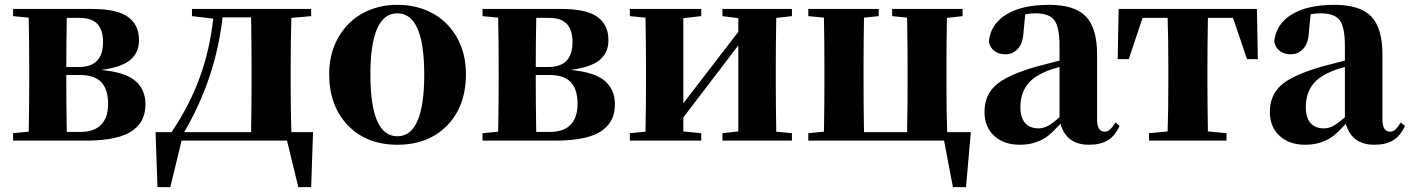

<svg xmlns="http://www.w3.org/2000/svg" viewBox="-20 -583 5845 796"><path d="M34.2 -545.9H360.8Q464.8 -545.9 510.5 -512.9Q556.2 -480 556.2 -417Q556.2 -394 549.8 -376.2Q543.5 -358.4 527.1 -341.1Q510.7 -323.7 478.8 -311.5Q446.8 -299.3 399.9 -293Q499 -283.7 541 -247.8Q583 -211.9 583 -150.9Q583 -116.7 571.3 -90.6Q559.6 -64.5 532.2 -43.5Q504.9 -22.5 455.6 -11.2Q406.2 0 335.9 0H34.2V-30.8L99.1 -37.1Q101.1 -153.3 101.1 -237.8V-308.1Q101.1 -391.6 99.1 -509.8L34.2 -516.1ZM310.1 -508.8H256.8Q254.9 -398.4 254.9 -305.2H307.1Q407.2 -305.2 407.2 -408.2Q407.2 -458.5 383.8 -483.6Q360.4 -508.8 310.1 -508.8ZM256.8 -36.1H314Q370.1 -36.1 399.2 -65.9Q428.2 -95.7 428.2 -152.8Q428.2 -212.4 400.1 -242.2Q372.1 -272 312 -272H254.9V-237.8Q254.9 -152.3 256.8 -36.1Z M1188 -35.2H1277.8L1270 192.9H1216.8L1169.9 0H732.9L686 192.9H632.8L625 -35.2H690.9Q836.9 -248 863.8 -505.9L775.9 -516.1V-545.9H1270V-516.1L1188 -508.8Q1185.1 -420.4 1185.1 -308.1V-237.8Q1185.1 -122.6 1188 -35.2ZM743.7 -35.2H1021Q1022.9 -151.4 1022.9 -237.8V-308.1Q1022.9 -395 1021 -511.2H902.8Q874 -258.3 743.7 -35.2Z M1344.7 -275.9Q1344.7 -361.8 1382.8 -428Q1420.9 -494.1 1484.6 -528.6Q1548.3 -563 1627.4 -563Q1707 -563 1771.2 -529.1Q1835.4 -495.1 1873.5 -429.2Q1911.6 -363.3 1911.6 -275.9Q1911.6 -142.1 1833.5 -62.5Q1755.4 17.1 1627.4 17.1Q1499.5 17.1 1422.1 -63.5Q1344.7 -144 1344.7 -275.9ZM1627.4 -18.1Q1738.8 -18.1 1738.8 -273.9Q1738.8 -527.8 1627.4 -527.8Q1515.6 -527.8 1515.6 -273.9Q1515.6 -18.1 1627.4 -18.1Z M1980.5 -545.9H2307.1Q2411.1 -545.9 2456.8 -512.9Q2502.4 -480 2502.4 -417Q2502.4 -394 2496.1 -376.2Q2489.7 -358.4 2473.4 -341.1Q2457 -323.7 2425 -311.5Q2393.1 -299.3 2346.2 -293Q2445.3 -283.7 2487.3 -247.8Q2529.3 -211.9 2529.3 -150.9Q2529.3 -116.7 2517.6 -90.6Q2505.9 -64.5 2478.5 -43.5Q2451.2 -22.5 2401.9 -11.2Q2352.5 0 2282.2 0H1980.5V-30.8L2045.4 -37.1Q2047.4 -153.3 2047.4 -237.8V-308.1Q2047.4 -391.6 2045.4 -509.8L1980.5 -516.1ZM2256.3 -508.8H2203.1Q2201.2 -398.4 2201.2 -305.2H2253.4Q2353.5 -305.2 2353.5 -408.2Q2353.5 -458.5 2330.1 -483.6Q2306.6 -508.8 2256.3 -508.8ZM2203.1 -36.1H2260.3Q2316.4 -36.1 2345.5 -65.9Q2374.5 -95.7 2374.5 -152.8Q2374.5 -212.4 2346.4 -242.2Q2318.4 -272 2258.3 -272H2201.2V-237.8Q2201.2 -152.3 2203.1 -36.1Z M3263.2 -516.1 3198.2 -508.8Q3196.3 -392.6 3196.3 -308.1V-237.8Q3196.3 -153.3 3198.2 -37.1L3263.2 -30.8V0H2975.1V-30.8L3041 -38.1V-395L2813 -96.2V-38.1L2887.2 -30.8V0H2591.3V-30.8L2656.2 -37.1Q2658.2 -153.3 2658.2 -237.8V-308.1Q2658.2 -391.6 2656.2 -509.8L2591.3 -516.1V-545.9H2887.2V-516.1L2813 -507.8V-154.8L3041 -451.2V-507.8L2975.1 -516.1V-545.9H3263.2Z M3906.7 -35.2H4004.9L3984.9 192.9H3930.7L3894 0H3331.1V-30.8L3396 -37.1Q3397.9 -153.3 3397.9 -237.8V-308.1Q3397.9 -391.6 3396 -509.8L3331.1 -516.1V-545.9H3623V-516.1L3562 -509.8Q3560.1 -391.6 3560.1 -308.1V-237.8Q3560.1 -151.4 3562 -35.2H3740.7Q3742.7 -151.4 3742.7 -237.8V-308.1Q3742.7 -391.6 3740.7 -509.8L3678.7 -516.1V-545.9H3970.7V-516.1L3905.8 -508.8Q3903.8 -392.6 3903.8 -308.1V-237.8Q3903.8 -122.6 3906.7 -35.2Z M4604.5 -75.2 4621.6 -61Q4603 -20 4573 -1.5Q4543 17.1 4494.6 17.1Q4400.9 17.1 4376.5 -69.8Q4348.1 -38.6 4327.1 -21.5Q4306.2 -4.4 4276.1 6.3Q4246.1 17.1 4207.5 17.1Q4142.1 17.1 4101.8 -19.8Q4061.5 -56.6 4061.5 -119.1Q4061.5 -188 4108.2 -229.7Q4154.8 -271.5 4274.4 -306.2Q4318.4 -318.4 4372.6 -332V-393.1Q4372.6 -470.7 4351.1 -499.3Q4329.6 -527.8 4272.5 -527.8Q4250.5 -527.8 4230.5 -523.9L4223.6 -453.1Q4221.7 -405.3 4200.7 -381.6Q4179.7 -357.9 4148.4 -357.9Q4121.1 -357.9 4103.3 -371.1Q4085.4 -384.3 4079.6 -409.2Q4085.4 -481 4150.4 -522Q4215.3 -563 4329.6 -563Q4435.5 -563 4481.9 -514.6Q4528.3 -466.3 4528.3 -356.9V-87.9Q4528.3 -37.1 4559.6 -37.1Q4571.3 -37.1 4580.8 -45.2Q4590.3 -53.2 4604.5 -75.2ZM4372.6 -97.2V-305.2Q4344.2 -297.9 4322.3 -289.3Q4300.3 -280.8 4278.3 -267.1Q4256.3 -253.4 4242.2 -236.3Q4228 -219.2 4219.2 -194.6Q4210.4 -169.9 4210.4 -139.2Q4210.4 -95.2 4230 -73Q4249.5 -50.8 4285.6 -50.8Q4305.7 -50.8 4325 -61.3Q4344.2 -71.8 4372.6 -97.2Z M5091.8 -508.8H4987.8Q4985.8 -392.6 4985.8 -308.1V-237.8Q4985.8 -154.3 4987.8 -38.1L5064.9 -30.8V0H4743.7V-30.8L4820.8 -38.1Q4823.7 -125.5 4823.7 -237.8V-308.1Q4823.7 -421.4 4820.8 -508.8H4716.8L4659.7 -337.9H4613.8L4617.7 -545.9H5190.9L5194.8 -337.9H5149.9Z M5787.6 -75.2 5804.7 -61Q5786.1 -20 5756.1 -1.5Q5726.1 17.1 5677.7 17.1Q5584 17.1 5559.6 -69.8Q5531.2 -38.6 5510.3 -21.5Q5489.3 -4.4 5459.2 6.3Q5429.2 17.1 5390.6 17.1Q5325.2 17.1 5284.9 -19.8Q5244.6 -56.6 5244.6 -119.1Q5244.6 -188 5291.3 -229.7Q5337.9 -271.5 5457.5 -306.2Q5501.5 -318.4 5555.7 -332V-393.1Q5555.7 -470.7 5534.2 -499.3Q5512.7 -527.8 5455.6 -527.8Q5433.6 -527.8 5413.6 -523.9L5406.7 -453.1Q5404.8 -405.3 5383.8 -381.6Q5362.8 -357.9 5331.5 -357.9Q5304.2 -357.9 5286.4 -371.1Q5268.6 -384.3 5262.7 -409.2Q5268.6 -481 5333.5 -522Q5398.4 -563 5512.7 -563Q5618.7 -563 5665 -514.6Q5711.4 -466.3 5711.4 -356.9V-87.9Q5711.4 -37.1 5742.7 -37.1Q5754.4 -37.1 5763.9 -45.2Q5773.4 -53.2 5787.6 -75.2ZM5555.7 -97.2V-305.2Q5527.3 -297.9 5505.4 -289.3Q5483.4 -280.8 5461.4 -267.1Q5439.5 -253.4 5425.3 -236.3Q5411.1 -219.2 5402.3 -194.6Q5393.6 -169.9 5393.6 -139.2Q5393.6 -95.2 5413.1 -73Q5432.6 -50.8 5468.8 -50.8Q5488.8 -50.8 5508.1 -61.3Q5527.3 -71.8 5555.7 -97.2Z"/></svg>

Font: Noto Serif JP Black
Style: Regular
Weight: 900
Designer: Ryoko NISHIZUKA  (kana & ideographs); Frank Grießhammer (Latin, Greek & Cyrillic); Wenlong ZHANG  (bopomofo); Sandoll Co
Foundry: Adobe Systems Incorporated
Version: Version 1.001;PS 1.001;hotconv 16.6.54;makeotf.lib2.5.65590